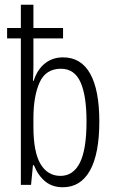

<svg xmlns="http://www.w3.org/2000/svg" viewBox="-20 -780 483 810"><path d="M245 10Q201 10 171 -14.5Q141 -39 123 -83H119L111 0H68V-618H10V-662H68V-760H121V-662H246V-618H121V-507Q121 -490 120.5 -472.5Q120 -455 119 -439H122Q137 -486 169 -512Q201 -538 246 -538Q322 -538 360.5 -469Q399 -400 399 -268Q399 -131 359.5 -60.5Q320 10 245 10ZM235 -38Q289 -38 317 -93.5Q345 -149 345 -268Q345 -377 319.5 -433.5Q294 -490 237 -490Q173 -490 147 -432Q121 -374 121 -281V-246Q121 -138 151 -88Q181 -38 235 -38Z"/></svg>

Font: Noto Sans ExtraCondensed Light
Style: Regular
Weight: 300
Width: 2
Designer: Monotype Design Team
Foundry: Monotype Imaging Inc.
Version: Version 2.013; ttfautohint (v1.8.4.7-5d5b)